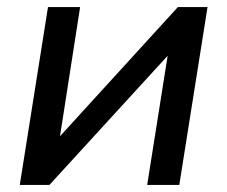

<svg xmlns="http://www.w3.org/2000/svg" viewBox="-20 -524 644 544"><path d="M36 0 116 -504H207L150 -138L484 -504H568L488 0H397L455 -366L120 0Z"/></svg>

Font: Mulish SemiBold
Style: Italic
Weight: 600
Italic angle: -9°
Designer: Vernon Adams
Foundry: Vernon Adams
Version: Version 3.603; ttfautohint (v1.8.3)